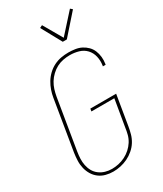

<svg xmlns="http://www.w3.org/2000/svg" viewBox="-237 -1052 974 1147"><g transform="rotate(-30 250.0 -478.5)"><path d="M190 8Q164 8 139 1.5Q114 -5 94 -20Q74 -35 61 -56.5Q48 -78 42 -103Q36 -128 37 -154.5Q38 -181 42 -208L99 -553Q103 -578 111.5 -602.5Q120 -627 133.5 -649.5Q147 -672 167 -691Q187 -710 211 -722Q235 -734 260.5 -738.5Q286 -743 311 -743Q334 -743 357.5 -739.5Q381 -736 400.5 -726Q420 -716 435.5 -700.5Q451 -685 459.5 -664.5Q468 -644 470.5 -620.5Q473 -597 469 -573L468 -568H449L450 -573Q455 -605 448 -635Q441 -665 421 -686.5Q401 -708 371.5 -716.5Q342 -725 311 -725Q288 -725 264.5 -720.5Q241 -716 220 -705Q199 -694 180.5 -676.5Q162 -659 149.5 -638.5Q137 -618 130 -595.5Q123 -573 119 -550L62 -205Q58 -181 57 -157.5Q56 -134 60.5 -111.5Q65 -89 76 -69.5Q87 -50 105 -36.5Q123 -23 145 -16.5Q167 -10 191 -10Q213 -10 236.5 -15Q260 -20 282 -31Q304 -42 322.5 -58.5Q341 -75 354 -95.5Q367 -116 373 -139Q379 -162 382 -185L413 -369H255L258 -387H436L402 -182Q398 -157 391 -132Q384 -107 370 -84.5Q356 -62 335 -44Q314 -26 290 -14.5Q266 -3 240.5 2.5Q215 8 190 8ZM315 -815 239 -954 257 -963 332 -833 451 -965 465 -953 343 -815Z"/></g></svg>

Font: Iosevka SS18 Thin
Style: Italic
Weight: 100
Italic angle: -9°
Monospace: yes
Designer: Belleve Invis
Foundry: Belleve Invis
Version: Version 25.1.1; ttfautohint (v1.8.4)